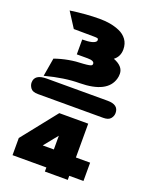

<svg xmlns="http://www.w3.org/2000/svg" viewBox="-186 -856 853 1104"><g transform="rotate(20 241.0 -304.5)"><path d="M-16 -293Q-16 -344 58 -344H431Q498 -344 498 -293Q498 -274 485 -258.5Q472 -243 441 -243H41Q8 -243 -4 -259.5Q-16 -276 -16 -293ZM24 32 194 -182H371V25H458V137H371V162H231V137H24ZM36 -353 55 -465Q137 -494 227 -496Q271 -499 277 -506Q280 -509 280 -515Q280 -534 239 -534H173V-625Q245 -625 257 -646Q258 -649 258 -652Q258 -661 251 -662.5Q244 -664 227 -664Q207 -664 167 -664.5Q127 -665 107 -665L48 -757Q146 -771 227 -771Q260 -771 290 -766Q320 -761 349.5 -748.5Q379 -736 397 -711.5Q415 -687 415 -652Q415 -608 382 -583Q444 -559 444 -513Q444 -496 440 -483Q413 -386 245 -384Q154 -384 36 -353ZM168 25H236V-59L213 -31Z"/></g></svg>

Font: Coval
Style: Black
Weight: 1000
Foundry: Context Ltd
Version: Version 001.000